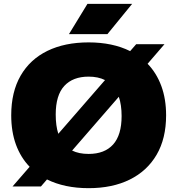

<svg xmlns="http://www.w3.org/2000/svg" viewBox="-20 -971 924 1001"><path d="M193.5 1H45.5L134.5 -101.5Q88 -149.5 63.2 -217Q38.5 -284.5 38.5 -370Q38.5 -491.5 87.5 -576.5Q136.5 -661.5 227.2 -705.8Q318 -750 442 -750Q567 -750 658.5 -704.5L690 -740.5H837.5L749.5 -638.5Q796 -590.5 821 -522.8Q846 -455 846 -370Q846 -249 796.5 -164.2Q747 -79.5 656.5 -34.8Q566 10 442 10Q316.5 10 225 -35.5ZM270.5 -374Q270.5 -315 284 -273.5L527.5 -553.5Q491.5 -571.5 442 -571.5Q360 -571.5 315.2 -523Q270.5 -474.5 270.5 -374ZM442 -168.5Q525.5 -168.5 569.8 -217.8Q614 -267 614 -366Q614 -424 599.5 -466.5L356 -186Q391.5 -168.5 442 -168.5ZM339.5 -793 436 -951H669L540 -793Z"/></svg>

Font: Encode Sans SmExp Black
Style: Regular
Weight: 900
Width: 6
Designer: Multiple Designers
Foundry: Impallari Type
Version: Version 3.002; ttfautohint (v1.8.3) -l 8 -r 50 -G 200 -x 14 